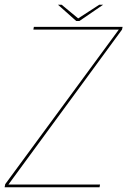

<svg xmlns="http://www.w3.org/2000/svg" viewBox="-32 -788 548 808"><path d="M-12.5 0H387L389 -11.5H3.5L481.5 -663.5L484 -675H110.5L108.5 -663.5H468L-10 -13ZM289 -699.5H302L402 -768H385.5L297 -710.5L227.5 -768H212Z"/></svg>

Font: Anybody UltraCondensed Thin Thin
Style: Italic
Weight: 250
Italic angle: -10°
Version: Version 1.111